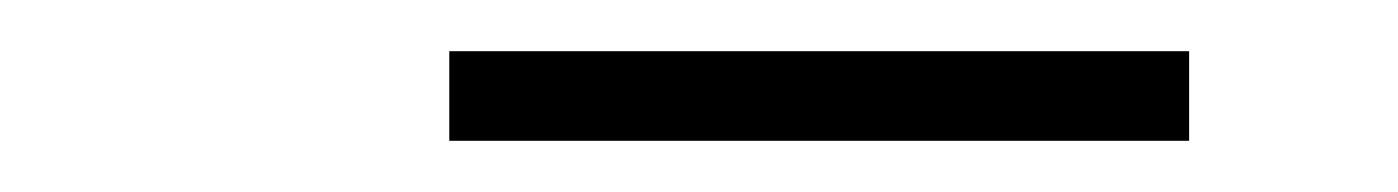

<svg xmlns="http://www.w3.org/2000/svg" viewBox="-20 -749 546 75"><path d="M155.5 -694V-729H444.5V-694Z"/></svg>

Font: Encode Sans SC ExtraLight
Style: Regular
Weight: 250
Designer: Multiple Designers
Foundry: Impallari Type
Version: Version 3.002